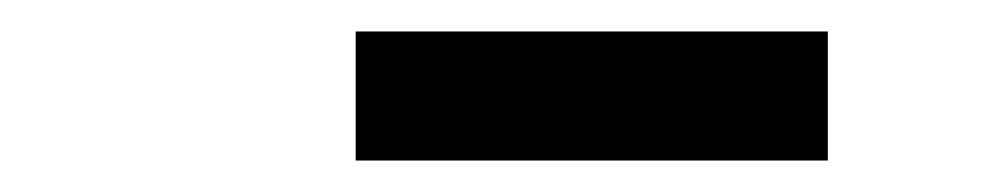

<svg xmlns="http://www.w3.org/2000/svg" viewBox="-20 -741 640 122"><path d="M506 -639H206V-721H506Z"/></svg>

Font: Iosevka Slab MdExObl
Style: Regular
Weight: 500
Width: 7
Italic angle: -9°
Monospace: yes
Designer: Belleve Invis
Foundry: Belleve Invis
Version: Version 11.1.1; ttfautohint (v1.8.3)